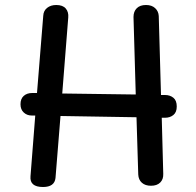

<svg xmlns="http://www.w3.org/2000/svg" viewBox="-20 -742 784 768"><path d="M687 -316Q687 -293 673.5 -282Q660 -271 640 -271H627L633 -47Q634 -25 621 -12Q608 1 584 1Q561 1 547.5 -11Q534 -23 533 -44L526 -273L222 -278L202 -30Q198 6 152 6Q98 6 102 -37L121 -280H106Q88 -280 75 -292Q62 -304 62 -325Q62 -347 75 -358.5Q88 -370 109 -370H128L153 -679Q154 -699 168.5 -710.5Q183 -722 205 -722Q231 -722 243 -708Q255 -694 253 -672L229 -368L523 -364L514 -674Q514 -696 527 -709Q540 -722 564 -722Q587 -722 600.5 -709.5Q614 -697 615 -678L624 -362H640Q660 -362 673.5 -351Q687 -340 687 -316Z"/></svg>

Font: Mali Medium
Style: Regular
Weight: 500
Version: Version 1.000; ttfautohint (v1.6)